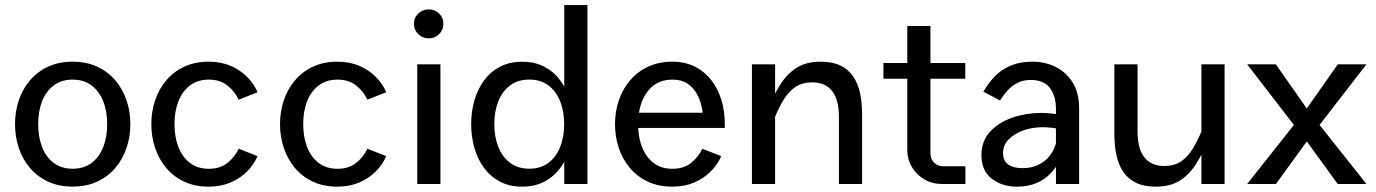

<svg xmlns="http://www.w3.org/2000/svg" viewBox="-20 -712 5326 743"><path d="M261 -403.9Q304 -403.9 333.7 -381.8Q363.4 -359.7 379.1 -320.9Q394.8 -282.1 394.8 -231.6Q394.8 -181.3 379.2 -142.2Q363.6 -103.1 333.9 -81.1Q304.2 -59 261 -59Q218.4 -59 188.5 -81.1Q158.7 -103.1 143.2 -142.2Q127.8 -181.3 127.8 -231.6Q127.8 -282.1 143.2 -320.9Q158.7 -359.7 188.5 -381.8Q218.4 -403.9 261 -403.9ZM261 -473.3Q206.9 -473.3 165.4 -453.7Q123.9 -434.2 95.5 -400.5Q67.1 -366.9 52.6 -323.3Q38.1 -279.8 38.1 -231.6Q38.1 -183.5 52.6 -140Q67.1 -96.4 95.5 -62.6Q123.9 -28.8 165.5 -9.4Q207.1 10.1 261 10.1Q315 10.1 356.6 -9.4Q398.2 -28.8 426.7 -62.6Q455.1 -96.4 469.8 -140Q484.5 -183.5 484.5 -231.6Q484.5 -279.8 469.8 -323.3Q455.1 -366.9 426.7 -400.5Q398.2 -434.2 356.7 -453.7Q315.2 -473.3 261 -473.3Z M788 -58.8Q745.7 -58.8 715.9 -81Q686.2 -103.1 670.7 -142.2Q655.3 -181.3 655.3 -231.6Q655.3 -282.1 670.7 -320.9Q686.2 -359.7 715.9 -381.8Q745.7 -403.9 788 -403.9Q831.6 -403.9 860.1 -381.1Q888.5 -358.4 903.7 -326.2L976.7 -355.1Q963 -387.3 936.5 -414.2Q910 -441.1 872.5 -457.2Q834.9 -473.3 787.6 -473.3Q733.8 -473.3 692.5 -453.7Q651.2 -434.2 622.9 -400.5Q594.6 -366.9 580.1 -323.3Q565.6 -279.8 565.6 -231.6Q565.6 -183.5 580.1 -140Q594.6 -96.4 622.9 -62.5Q651.2 -28.6 692.5 -9.2Q733.8 10.3 787.6 10.3Q834.9 10.3 872.5 -5.9Q910 -22 936.5 -48.9Q963 -75.8 976.7 -107.8L903.7 -136.5Q888.5 -104.2 860.1 -81.5Q831.6 -58.8 788 -58.8Z M1286 -58.8Q1243.7 -58.8 1214 -81Q1184.2 -103.1 1168.8 -142.2Q1153.3 -181.3 1153.3 -231.6Q1153.3 -282.1 1168.8 -320.9Q1184.2 -359.7 1214 -381.8Q1243.7 -403.9 1286 -403.9Q1329.7 -403.9 1358.1 -381.1Q1386.6 -358.4 1401.7 -326.2L1474.7 -355.1Q1461 -387.3 1434.5 -414.2Q1408.1 -441.1 1370.5 -457.2Q1332.9 -473.3 1285.6 -473.3Q1231.9 -473.3 1190.6 -453.7Q1149.2 -434.2 1120.9 -400.5Q1092.7 -366.9 1078.1 -323.3Q1063.6 -279.8 1063.6 -231.6Q1063.6 -183.5 1078.1 -140Q1092.7 -96.4 1120.9 -62.5Q1149.2 -28.6 1190.6 -9.2Q1231.9 10.3 1285.6 10.3Q1332.9 10.3 1370.5 -5.9Q1408.1 -22 1434.5 -48.9Q1461 -75.8 1474.7 -107.8L1401.7 -136.5Q1386.6 -104.2 1358.1 -81.5Q1329.7 -58.8 1286 -58.8Z M1581.8 -620Q1581.8 -596.4 1598.7 -579.9Q1615.6 -563.5 1639.2 -563.5Q1662.7 -563.5 1679.3 -579.9Q1695.9 -596.3 1695.9 -619.9Q1695.9 -643.5 1679.3 -659.6Q1662.7 -675.7 1639.2 -675.7Q1615.6 -675.7 1598.7 -659.7Q1581.8 -643.6 1581.8 -620ZM1594.7 -463V0H1684.4V-463Z M2253.2 0V-692.3H2163.5V0ZM2028.1 -59.1Q1984.6 -59.1 1954.3 -81.6Q1924.1 -104.1 1908.5 -143.1Q1892.9 -182.1 1892.9 -231.4Q1892.9 -281.1 1908.4 -320.1Q1924 -359.1 1954.3 -381.6Q1984.6 -404.1 2028.1 -404.1Q2072.2 -404.1 2102.2 -381.6Q2132.1 -359.1 2147.7 -320.1Q2163.2 -281.1 2163.2 -231.4Q2163.2 -182.1 2147.7 -143.1Q2132.1 -104.1 2102.1 -81.6Q2072 -59.1 2028.1 -59.1ZM2000.7 10.3Q2049.9 10.3 2086.8 -9.3Q2123.7 -28.8 2148.4 -62.5Q2173.2 -96.1 2185.6 -139.8Q2198 -183.4 2198 -231.4Q2198 -279.7 2185.6 -323.1Q2173.2 -366.6 2148.4 -400.4Q2123.7 -434.2 2086.8 -453.6Q2049.9 -473.1 2000.7 -473.1Q1951.4 -473.1 1914.5 -453.6Q1877.6 -434.2 1852.9 -400.4Q1828.2 -366.6 1815.8 -323.1Q1803.3 -279.7 1803.3 -231.4Q1803.3 -183.4 1815.8 -139.8Q1828.2 -96.1 1852.9 -62.5Q1877.6 -28.8 1914.5 -9.3Q1951.4 10.3 2000.7 10.3Z M2449.6 -217H2784.8V-233.8Q2784.8 -282 2771.7 -325.2Q2758.5 -368.3 2732.7 -401.7Q2706.8 -435.1 2668.9 -454.2Q2631 -473.3 2581.5 -473.3Q2528.7 -473.3 2487.5 -453.7Q2446.2 -434.2 2417.8 -400.5Q2389.3 -366.9 2374.6 -323.3Q2359.9 -279.8 2359.9 -231.6Q2359.9 -183.5 2374.4 -140Q2388.9 -96.4 2417.2 -62.5Q2445.5 -28.6 2486.8 -9.2Q2528.1 10.3 2581.9 10.3Q2629.2 10.3 2666.8 -5.9Q2704.3 -22 2730.8 -48.9Q2757.3 -75.8 2771 -107.8L2697.7 -136.5Q2682.6 -104.2 2654.2 -81.5Q2625.9 -58.8 2582.3 -58.8Q2540.2 -58.8 2511.2 -80Q2482.2 -101.3 2466.8 -137.3Q2451.5 -173.3 2449.6 -217ZM2452.7 -275.8Q2461.6 -332.2 2494.5 -368Q2527.4 -403.9 2582.3 -403.9Q2618.7 -403.9 2643.2 -386.4Q2667.6 -369 2681.4 -340Q2695.1 -311 2699.3 -275.8Z M2979.5 0V-463H2889.8V0ZM2945.7 -278 2978.9 -259Q2995.1 -298.2 3013.9 -328.4Q3032.7 -358.7 3058.8 -376Q3085 -393.3 3123.1 -393.3Q3173.3 -393.3 3199.9 -360.1Q3226.4 -327 3226.4 -259.5V0H3316.1V-271.4Q3316.1 -316 3307.9 -353.1Q3299.6 -390.1 3281 -417.1Q3262.4 -444.1 3231.6 -458.7Q3200.8 -473.3 3155.6 -473.3Q3098.2 -473.3 3060.2 -448.1Q3022.2 -422.9 2995.9 -379Q2969.5 -335 2945.7 -278Z M3715.9 -68.7H3628.1Q3609.6 -68.7 3595.2 -82.3Q3580.7 -96 3580.7 -118.4V-611.5H3491V-129.9Q3491 -95.8 3508.5 -66.1Q3526 -36.4 3556.4 -18.2Q3586.8 0 3626.2 0H3715.9ZM3398.6 -407.3H3715.5V-468.2H3398.6Z M4156 -292.5Q4156 -352.1 4131.3 -392.2Q4106.6 -432.4 4065.5 -452.8Q4024.5 -473.3 3974.5 -473.3Q3926.9 -473.3 3891.7 -458.4Q3856.4 -443.6 3830.8 -417.5Q3805.1 -391.4 3785.5 -357.2L3850 -323.1Q3864.2 -345.9 3881 -363.9Q3897.9 -381.8 3919.2 -392.2Q3940.5 -402.6 3968.1 -402.6Q4020.1 -402.6 4043.2 -371.4Q4066.3 -340.1 4066.3 -290.9V0H4156ZM4105.8 -165 4069.2 -168.4Q4058 -118.1 4022.9 -89.7Q3987.7 -61.3 3937.1 -61.3Q3901.7 -61.3 3881.7 -75.4Q3861.6 -89.4 3861.6 -120Q3861.6 -150.5 3883.5 -172.8Q3905.5 -195.1 3940.2 -207.4Q3974.9 -219.7 4013.7 -219.7Q4031.4 -219.7 4049.3 -217.7Q4067.3 -215.6 4083.6 -211.3L4113.5 -259.9Q4088.3 -266.9 4062.6 -271Q4036.9 -275 4008.2 -275Q3950.8 -275 3897.9 -256.9Q3845.1 -238.8 3811.5 -202.6Q3777.9 -166.3 3777.9 -110.9Q3777.9 -51.8 3817.6 -20.8Q3857.2 10.3 3915.5 10.3Q3957.2 10.3 3989 -2.8Q4020.9 -15.8 4044.1 -39.5Q4067.4 -63.1 4082.6 -95.2Q4097.8 -127.3 4105.8 -165Z M4629.2 -463V0H4718.9V-463ZM4662.8 -185.1 4629.6 -204Q4613.5 -165.3 4594.6 -134.8Q4575.8 -104.3 4549.7 -87Q4523.6 -69.7 4485.4 -69.7Q4435.2 -69.7 4408.7 -103Q4382.1 -136.2 4382.1 -203.6V-463H4292.4V-191.7Q4292.4 -147 4300.7 -110Q4308.9 -72.9 4327.5 -45.9Q4346.1 -18.9 4376.9 -4.3Q4407.7 10.3 4452.9 10.3Q4510.8 10.3 4548.6 -14.9Q4586.3 -40.1 4612.7 -84.3Q4639.2 -128.5 4662.8 -185.1Z M5156.9 -463 5037 -292.2 4917.2 -463H4806.3L4987.1 -228.6L4806.3 0H4917.5L5037 -164.6L5156.6 0H5267.8L5086.4 -228.6L5267.8 -463Z"/></svg>

Font: Estedad-VF-FD Black
Style: Regular
Weight: 900
Designer: Amin Abedi
Version: Version 4.000